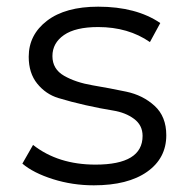

<svg xmlns="http://www.w3.org/2000/svg" viewBox="-20 -550 568 575"><path d="M261 5Q197 5 138.5 -13.5Q80 -32 47 -60L79 -116Q154 -57 266 -57Q407 -57 407 -143Q407 -175 381.5 -194Q356 -213 318.5 -219Q281 -225 236.5 -235Q192 -245 154.5 -256.5Q117 -268 91.5 -299.5Q66 -331 66 -380Q66 -446 121 -488Q176 -530 274 -530Q388 -530 460 -481L429 -424Q364 -469 274 -469Q206 -469 171.5 -445Q137 -421 137 -382Q137 -343 172 -323Q207 -303 257.5 -294.5Q308 -286 358 -275.5Q408 -265 443 -233Q478 -201 478 -145Q478 -76 420.5 -35.5Q363 5 261 5Z"/></svg>

Font: Montserrat Alternates
Style: Regular
Weight: 400
Designer: Julieta Ulanovsky
Foundry: Julieta Ulanovsky
Version: Version 7.200;PS 007.200;hotconv 1.0.88;makeotf.lib2.5.64775